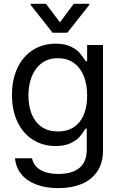

<svg xmlns="http://www.w3.org/2000/svg" viewBox="-20 -763 619 993"><path d="M57.6 55.7H145.5Q154.3 95.7 189.7 116.2Q225.1 136.7 282.2 136.7Q352.5 136.7 390.6 105.5Q428.7 74.2 428.7 9.8V-97.7H421.9Q407.7 -73.7 392.1 -55.7Q376.5 -37.6 345.5 -22.7Q314.5 -7.8 267.6 -7.8Q202.6 -7.8 151.4 -39.6Q100.1 -71.3 71 -131.1Q42 -190.9 42 -272.5Q42 -352.5 70.8 -412.6Q99.6 -472.7 150.9 -504.9Q202.1 -537.1 268.6 -537.1Q314.9 -537.1 345.9 -522Q377 -506.8 390.4 -491Q403.8 -475.1 423.8 -446.3H430.7V-530.3H512.7V14.6Q512.7 80.6 482.7 124.3Q452.6 168 400.9 189Q349.1 210 282.2 210Q218.3 210 169.2 191.9Q120.1 173.8 91.3 139.2Q62.5 104.5 57.6 55.7ZM430.7 -269.5Q430.7 -326.7 413.1 -370.1Q395.5 -413.6 361.6 -437.7Q327.6 -461.9 279.3 -461.9Q230 -461.9 195.8 -436.5Q161.6 -411.1 144.3 -367.4Q127 -323.7 127 -269.5Q127 -213.9 144.3 -171.9Q161.6 -129.9 195.8 -106.4Q230 -83 279.3 -83Q351.6 -83 391.1 -132.1Q430.7 -181.2 430.7 -269.5ZM290 -647.5 361.3 -743.2H441.4V-737.3L328.1 -593.8H252L138.7 -737.3V-743.2H217.8Z"/></svg>

Font: Pretendard Std
Style: Regular
Weight: 400
Designer: Base glyphs from Inter by Rasmus Andersson; Hangeul glyphs from Noto Sans CJK(Source Han Sans) by Jang Soo-young and Kan
Foundry: Kil Hyung-jin
Version: Version 1.309